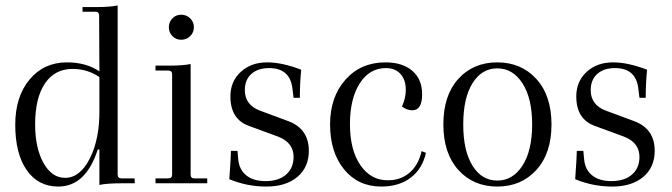

<svg xmlns="http://www.w3.org/2000/svg" viewBox="-20 -673 2466 705"><path d="M474 -18 475 0H427Q373 0 345 6V-124H339Q295 12 194 12Q120 12 78 -48.5Q36 -109 36 -215Q36 -318 88.5 -381Q141 -444 226 -444Q296 -444 345 -411L344 -615Q344 -630 331 -630H283V-647H330Q384 -647 412 -653V-32Q412 -18 427 -18ZM219 -20Q274 -20 310 -91.5Q346 -163 345 -268V-390Q301 -420 247 -420Q181 -420 145 -366.5Q109 -313 109 -217Q109 -130 139.5 -75Q170 -20 219 -20Z M645 -527Q626 -527 613 -540.5Q600 -554 600 -573Q600 -592 613 -605.5Q626 -619 645 -619Q665 -619 678.5 -605.5Q692 -592 692 -573Q692 -554 678.5 -540.5Q665 -527 645 -527ZM551 0V-18H598Q612 -18 612 -32V-400Q612 -414 598 -414H551V-432H597Q654 -432 680 -438V-32Q680 -18 693 -18H741V0Z M958 12Q887 12 822 -15Q828 -99 828 -119H852L855 -86Q859 -49 885 -28.5Q911 -8 955 -8Q1003 -8 1030.5 -32Q1058 -56 1058 -97Q1058 -149 1002 -171L896 -210Q826 -234 826 -319Q826 -374 864 -409Q902 -444 961 -444Q1016 -444 1086 -417Q1081 -367 1081 -314H1058L1054 -346Q1046 -423 968 -423Q927 -423 903 -401.5Q879 -380 879 -342Q879 -288 934 -267L1039 -228Q1114 -200 1114 -119Q1114 -59 1072 -23.5Q1030 12 958 12Z M1380 12Q1295 12 1243.5 -51Q1192 -114 1192 -216Q1192 -317 1248.5 -380.5Q1305 -444 1395 -444Q1458 -444 1494 -413Q1530 -382 1530 -327Q1530 -268 1494 -268Q1474 -268 1456 -282Q1470 -312 1470 -343Q1470 -380 1450.5 -401.5Q1431 -423 1397 -423Q1337 -423 1301 -367Q1265 -311 1265 -217Q1265 -123 1303 -67Q1341 -11 1404 -11Q1452 -11 1484.5 -39.5Q1517 -68 1528 -118L1544 -112Q1531 -53 1488 -20.5Q1445 12 1380 12Z M1608 -216Q1608 -323 1663 -383.5Q1718 -444 1806 -444Q1894 -444 1949.5 -383Q2005 -322 2005 -216Q2005 -110 1949.5 -49Q1894 12 1806 12Q1718 12 1663 -49Q1608 -110 1608 -216ZM1715 -64.5Q1749 -10 1806 -10Q1863 -10 1898.5 -65Q1934 -120 1934 -216Q1934 -312 1898.5 -367Q1863 -422 1806 -422Q1749 -422 1715 -367.5Q1681 -313 1681 -216Q1681 -119 1715 -64.5Z M2228 12Q2157 12 2092 -15Q2098 -99 2098 -119H2122L2125 -86Q2129 -49 2155 -28.5Q2181 -8 2225 -8Q2273 -8 2300.5 -32Q2328 -56 2328 -97Q2328 -149 2272 -171L2166 -210Q2096 -234 2096 -319Q2096 -374 2134 -409Q2172 -444 2231 -444Q2286 -444 2356 -417Q2351 -367 2351 -314H2328L2324 -346Q2316 -423 2238 -423Q2197 -423 2173 -401.5Q2149 -380 2149 -342Q2149 -288 2204 -267L2309 -228Q2384 -200 2384 -119Q2384 -59 2342 -23.5Q2300 12 2228 12Z"/></svg>

Font: Arapey Thin
Style: Regular
Weight: 100
Designer: Eduardo Rodriguez Tunni
Foundry: Eduardo Rodriguez Tunni
Version: Version 4.000;hotconv 1.0.109;makeotfexe 2.5.65596